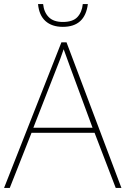

<svg xmlns="http://www.w3.org/2000/svg" viewBox="-20 -924 617 944"><path d="M549 0 445 -271H135L28 0H0L282 -716H307L577 0ZM325 -594Q319 -611 311 -632.5Q303 -654 293 -682Q286 -660 277 -636.5Q268 -613 260 -593L144 -296H435ZM412 -904Q398 -792 289 -792Q235 -792 203.5 -820.5Q172 -849 167 -904H192Q196 -864 219.5 -840Q243 -816 289 -816Q338 -816 360.5 -840Q383 -864 387 -904Z"/></svg>

Font: Noto Sans Cherokee Thin
Style: Regular
Weight: 100
Designer: Monotype Design Team
Foundry: Monotype Imaging Inc.
Version: Version 2.001; ttfautohint (v1.8.4.7-5d5b)